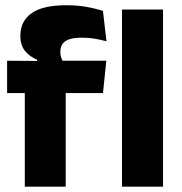

<svg xmlns="http://www.w3.org/2000/svg" viewBox="-20 -696 680 716"><path d="M228 -676.5Q268.5 -676.5 303.2 -670.2Q338 -664 364 -655L377 -542Q357 -547.5 334.5 -551.5Q312 -555.5 285.5 -555.5Q254 -555.5 236.2 -548.8Q218.5 -542 211.8 -530.2Q205 -518.5 205 -502V-501Q205 -489 208.8 -479.5Q212.5 -470 217.5 -461.5L118.5 -458V-473.5Q92.5 -483.5 74.2 -505Q56 -526.5 56 -561V-563.5Q56 -617 97.8 -646.8Q139.5 -676.5 228 -676.5ZM72.5 0V-426.5H225V0ZM6.5 -349V-469.5L138.5 -468.5L196.5 -469.5H376.5L364 -349ZM435 0V-660.5H588V0Z"/></svg>

Font: Anek Telugu
Style: Bold
Weight: 700
Designer: Omkar Bhoir (Telugu), Yesha Goshar (Latin)
Foundry: Ek Type
Version: Version 1.003